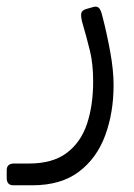

<svg xmlns="http://www.w3.org/2000/svg" viewBox="-70 -308 401 573"><path d="M-30 245Q-40 245 -45 239.5Q-50 234 -50 223V200Q-50 190 -44.5 185Q-39 180 -28 180H17Q87 180 129 148.5Q171 117 189.5 62Q208 7 208 -65Q208 -117 198.5 -156Q189 -195 175 -243Q171 -259 172.5 -268Q174 -277 187 -281L208 -287Q218 -290 224.5 -285Q231 -280 236 -258Q249 -208 259 -153Q269 -98 269 -54Q269 28 244 96Q219 164 165.5 204.5Q112 245 26 245Z"/></svg>

Font: Rubik Light
Style: Italic
Weight: 300
Italic angle: -12°
Designer: Hubert and Fischer
Foundry: Hubert and Fischer
Version: Version 2.300;gftools[0.9.30]